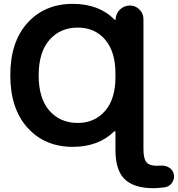

<svg xmlns="http://www.w3.org/2000/svg" viewBox="-20 -784 936 1011"><path d="M389.6 -136.7Q478.5 -136.7 533.2 -199.7Q587.9 -262.7 587.9 -377.9V-397.5Q587.9 -511.7 533.7 -575.2Q479.5 -638.7 389.6 -638.7Q296.9 -638.7 240.2 -573.7Q183.6 -508.8 183.6 -387.2Q183.6 -265.6 240.2 -201.2Q296.9 -136.7 389.6 -136.7ZM587.9 -88.9Q587.9 -91.8 585.4 -92.8Q583 -93.8 581.1 -91.8Q498 -10.7 363.3 -10.7Q215.8 -10.7 125 -111.3Q34.2 -211.9 34.2 -387.7Q34.2 -563.5 125 -663.6Q215.8 -763.7 363.3 -763.7Q501 -763.7 583 -680.7Q585 -678.7 586.9 -679.7Q588.9 -680.7 588.9 -682.6Q589.8 -712.9 611.8 -733.9Q633.8 -754.9 664.1 -754.9Q693.4 -754.9 714.4 -733.9Q735.4 -712.9 735.4 -683.6V0Q735.4 51.8 751 70.3Q766.6 88.9 806.6 88.9Q815.4 88.9 824.2 87.9Q829.1 87.9 833 87.9Q852.5 87.9 869.1 97.7Q889.6 109.4 894.5 130.9Q896.5 138.7 896.5 145.5Q896.5 162.1 886.7 176.8Q873 198.2 848.6 202.1Q819.3 206.1 789.1 207Q685.5 207 636.7 159.7Q587.9 112.3 587.9 5.9Z"/></svg>

Font: Gen Jyuu GothicX Bold
Style: Bold
Weight: 700
Designer: Ryoko NISHIZUKA (kana &amp; ideographs); Paul D. Hunt (Latin, Greek &amp; Cyrillic); Wenlong ZHANG (bopomofo); Sandoll C
Version: Version 1.058.20140828